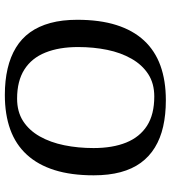

<svg xmlns="http://www.w3.org/2000/svg" viewBox="24 -716 705 793"><g transform="rotate(90 376.5 -319.5)"><path d="M372.1 13Q312.7 13 263.6 1.6Q214.5 -9.8 176.8 -32.8Q139 -55.7 113.5 -91.2Q88.1 -126.7 74.9 -175.2Q61.7 -223.7 61.7 -286.1Q61.7 -379.1 83.4 -447.6Q105 -516 147.1 -561.6Q189.1 -607.1 251.1 -629.6Q313 -652 394 -652Q453.5 -652 502.4 -640.9Q551.4 -629.9 589.1 -606.7Q626.9 -583.6 652.5 -548.4Q678.1 -513.3 691.1 -464.8Q704.1 -416.3 704.1 -353.9Q704.1 -260.9 682.5 -192.3Q660.9 -123.6 618.8 -77.8Q576.8 -31.9 514.8 -9.4Q452.8 13 372.1 13ZM387.4 -37.6Q441.5 -37.6 480.1 -62.4Q518.6 -87.3 543.5 -131.4Q568.3 -175.5 579.9 -232.5Q591.5 -289.4 591.5 -353.4Q591.5 -432.2 568.8 -488.2Q546.1 -544.2 499.4 -574.2Q452.6 -604.2 378.5 -604.2Q324.6 -604.2 286.1 -579.2Q247.6 -554.2 222.6 -510.2Q197.5 -466.3 185.9 -409.8Q174.3 -353.3 174.3 -289.4Q174.3 -211 197.1 -154.5Q219.8 -97.9 267 -67.8Q314.3 -37.6 387.4 -37.6Z"/></g></svg>

Font: Briem Hand Thin
Style: Regular
Weight: 100
Designer: Gunnlaugur SE Briem, Eben Sorkin
Foundry: Sorkin Type Co.
Version: Version 1.003